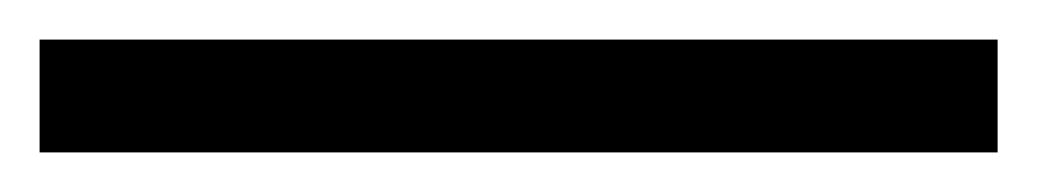

<svg xmlns="http://www.w3.org/2000/svg" viewBox="-21 60 524 97"><path d="M-1 137H483V80H-1Z"/></svg>

Font: Red Hat Display
Style: Regular
Weight: 400
Designer: Pentagram, MCKL
Foundry: Pentagram, MCKL
Version: Version 1.023